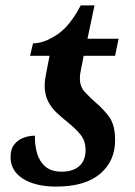

<svg xmlns="http://www.w3.org/2000/svg" viewBox="-20 -679 499 709"><path d="M187 10Q111 10 65 -19Q19 -48 19 -99Q19 -129 33 -146Q47 -163 67.5 -170.5Q88 -178 109 -178Q108 -143 117 -112.5Q126 -82 148 -63.5Q170 -45 208 -45Q249 -45 272.5 -65.5Q296 -86 296 -125Q296 -160 276 -183.5Q256 -207 227 -230Q207 -246 188 -264Q169 -282 157 -306Q145 -330 145 -364Q145 -373 146.5 -385Q148 -397 150 -406L163 -473H91L102 -519Q142 -519 190 -550.5Q238 -582 278 -659H329L303 -536H418L405 -473H289L278 -417Q275 -403 275 -389Q275 -359 293.5 -339Q312 -319 336 -298Q363 -275 384 -246Q405 -217 405 -161Q405 -84 349.5 -37Q294 10 187 10Z"/></svg>

Font: Noto Serif SemiCondensed SemiBold
Style: Italic
Weight: 600
Width: 4
Italic angle: -12°
Designer: Monotype Design Team
Foundry: Monotype Imaging Inc.
Version: Version 2.014; ttfautohint (v1.8.4.7-5d5b)